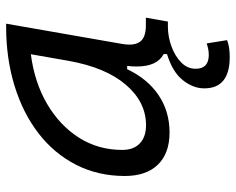

<svg xmlns="http://www.w3.org/2000/svg" viewBox="-92 -470 769 626"><g transform="rotate(-90 293.0 -157.5)"><path d="M419.4 206.5Q317.4 206.5 317.4 123.5Q317.4 87.4 344 53.7Q370.6 20 429.2 2V-8.8Q388.7 -30.3 388.7 -96.7Q388.7 -111.3 390.6 -127.9H379.9Q348.6 -61.5 295.4 -25.6Q242.2 10.3 173.3 10.3Q105.5 10.3 68.6 -27.8Q31.7 -65.9 31.7 -135.3Q31.7 -223.1 68.4 -294.7Q105 -366.2 170.9 -417Q236.8 -467.8 325.7 -495.1Q414.6 -522.5 519 -522.5H528.3L462.4 -145Q460 -131.3 460 -120.6Q460 -99.1 469.2 -86.4Q482.9 -66.9 522.9 -66.9H547.9L535.2 4.9H518.6Q486.3 4.9 454.6 16.4Q422.9 27.8 402.1 48.1Q381.3 68.4 381.3 95.2Q381.3 138.2 426.3 138.2Q437.5 138.2 447.5 136Q457.5 133.8 463.9 131.3L474.6 197.8Q453.6 206.5 419.4 206.5ZM197.3 -66.4Q272.9 -66.4 329.3 -132.3Q385.7 -198.2 407.2 -319.3L428.7 -441.9Q337.4 -430.2 267.1 -389.2Q196.8 -348.1 156.7 -285.2Q116.7 -222.2 116.7 -144Q116.7 -106.9 137.9 -86.7Q159.2 -66.4 197.3 -66.4Z"/></g></svg>

Font: CaskaydiaCove NFP SemiLight
Style: Italic
Weight: 350
Italic angle: -10°
Designer: Aaron Bell
Foundry: Saja Typeworks
Version: Version 2111.001; VTT 6.35;Nerd Fonts 3.1.1